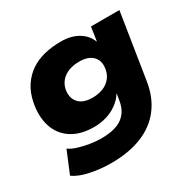

<svg xmlns="http://www.w3.org/2000/svg" viewBox="-154 -683 1055 1041"><g transform="rotate(-30 373.0 -163.0)"><path d="M259 191Q191 191 127.5 177.5Q64 164 29 138L86 1Q106 16 138.5 26Q171 36 207.5 42Q244 48 278 48Q366 48 410 15.5Q454 -17 464 -79L471 -120H469Q450 -90 419 -68Q388 -46 351.5 -35.5Q315 -25 276 -25Q191 -25 136 -61Q81 -97 60.5 -160.5Q40 -224 56 -305Q67 -361 93.5 -401Q120 -441 158 -467Q196 -493 244.5 -505Q293 -517 349 -517Q413 -517 457 -490.5Q501 -464 517 -421L519 -420L532 -506H710L645 -94Q630 -2 580.5 62Q531 126 449.5 158.5Q368 191 259 191ZM346 -167Q382 -167 410.5 -177.5Q439 -188 458.5 -210Q478 -232 484 -262Q494 -313 466.5 -343Q439 -373 381 -373Q345 -373 316.5 -362.5Q288 -352 269 -331.5Q250 -311 243 -282Q233 -230 260.5 -198.5Q288 -167 346 -167Z"/></g></svg>

Font: Nunito Sans 7pt SemiExpanded Black
Style: Italic
Weight: 900
Width: 6
Italic angle: -9°
Designer: Vernon Adams
Foundry: Vernon Adams
Version: Version 3.101;gftools[0.9.27]